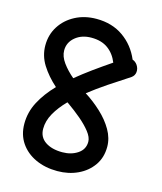

<svg xmlns="http://www.w3.org/2000/svg" viewBox="-111 -786 764 904"><g transform="rotate(15 271.0 -334.0)"><path d="M46.4 -139.2Q46.4 -195.3 72.8 -245.6Q99.1 -295.9 145.5 -343.8Q101.1 -383.3 73.7 -427Q46.4 -470.7 46.4 -521Q46.4 -573.2 72.8 -614.5Q99.1 -655.8 144.8 -679.7Q190.4 -703.6 247.6 -703.6Q324.2 -703.6 378.9 -665Q433.6 -626.5 460.9 -562Q475.1 -557.6 484.9 -543.5Q495.6 -527.3 493.7 -509.8Q491.7 -492.2 477.1 -481.9Q425.3 -448.7 377.2 -416.3Q329.1 -383.8 288.6 -352.1Q331.1 -325.2 368.4 -290.5Q405.8 -255.9 428.7 -216.1Q451.7 -176.3 451.7 -134.3Q451.7 -82 424.8 -43.7Q397.9 -5.4 353 15.6Q308.1 36.6 253.4 36.6Q193.8 36.6 147 14.9Q100.1 -6.8 73.2 -46.4Q46.4 -85.9 46.4 -139.2ZM138.2 -521Q138.2 -491.7 159.9 -461.9Q181.6 -432.1 213.4 -405.3Q249 -434.6 290 -464.4Q331.1 -494.1 376.5 -524.9Q360.4 -565.4 328.6 -588.6Q296.9 -611.8 247.6 -611.8Q200.2 -611.8 169.2 -585.9Q138.2 -560.1 138.2 -521ZM138.2 -139.2Q138.2 -98.6 169.9 -76.9Q201.7 -55.2 253.4 -55.2Q296.9 -55.2 328.1 -76.2Q359.4 -97.2 359.4 -134.3Q359.4 -156.2 339.1 -182.1Q318.8 -208 287.6 -234.4Q256.3 -260.7 223.6 -283.7Q219.7 -286.1 216.3 -288.6Q180.2 -252 159.2 -214.6Q138.2 -177.2 138.2 -139.2Z"/></g></svg>

Font: Mikhak Medium
Style: Regular
Weight: 500
Designer: Amin Abedi
Version: Version 3.3